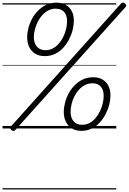

<svg xmlns="http://www.w3.org/2000/svg" viewBox="-20 -1021 1023 1526"><path d="M336 -575Q291 -575 260 -594Q229 -613 212.5 -646.5Q196 -680 196 -723Q196 -760 206 -798.5Q216 -837 235.5 -873Q255 -909 283.5 -937.5Q312 -966 348.5 -983Q385 -1000 430 -1000Q474 -1000 504.5 -981.5Q535 -963 551 -931Q567 -899 567 -857Q567 -822 557.5 -783.5Q548 -745 528.5 -707.5Q509 -670 481.5 -640Q454 -610 417.5 -592.5Q381 -575 336 -575ZM341 -622Q374 -622 400.5 -636.5Q427 -651 448 -675Q469 -699 483.5 -729.5Q498 -760 505.5 -791.5Q513 -823 513 -852Q513 -900 489.5 -926Q466 -952 423 -952Q391 -952 364 -938Q337 -924 315.5 -900Q294 -876 279.5 -846.5Q265 -817 257 -785.5Q249 -754 249 -726Q249 -678 273.5 -650Q298 -622 341 -622ZM103 11Q96 19 88 19.5Q80 20 71 13Q62 5 61 -2Q60 -9 68 -17L941 -992Q948 -1000 956 -1000.5Q964 -1001 973 -993Q982 -987 982.5 -979Q983 -971 976 -963ZM627 19Q582 19 551 -0.5Q520 -20 503.5 -53.5Q487 -87 487 -130Q487 -167 497 -205.5Q507 -244 526.5 -280Q546 -316 574.5 -344.5Q603 -373 639.5 -390Q676 -407 721 -407Q765 -407 795.5 -388.5Q826 -370 842 -338Q858 -306 858 -264Q858 -229 848.5 -190.5Q839 -152 820 -115Q801 -78 773 -47.5Q745 -17 708.5 1Q672 19 627 19ZM632 -29Q665 -29 692 -43.5Q719 -58 739.5 -82.5Q760 -107 774.5 -137Q789 -167 796.5 -198.5Q804 -230 804 -259Q804 -307 781 -333Q758 -359 714 -359Q682 -359 655 -345Q628 -331 606.5 -307Q585 -283 570.5 -253.5Q556 -224 548.5 -192.5Q541 -161 541 -133Q541 -85 565 -57Q589 -29 632 -29ZM0 475H904V485H0ZM0 -20H904V0H0ZM0 -505H904V-500H0ZM0 -995H904V-985H0Z"/></svg>

Font: Playwrite CZ Guides
Style: Regular
Weight: 400
Designer: Veronika Burian, José Scaglione
Foundry: TypeTogether
Version: Version 1.003